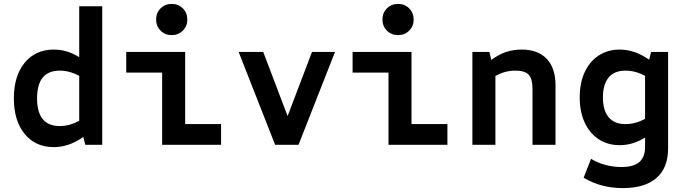

<svg xmlns="http://www.w3.org/2000/svg" viewBox="-20 -742 3520 984"><path d="M256 12Q162 12 106.5 -55.5Q51 -123 51 -238Q51 -353 106.5 -420.5Q162 -488 256 -488Q289 -488 321.5 -478.5Q354 -469 386 -449V-710H504V0H417L407 -40Q333 12 256 12ZM286 -96Q337 -96 386 -123V-353Q337 -380 286 -380Q170 -380 170 -238Q170 -96 286 -96Z M811 0V-370H627V-476H929V-106H1113V0ZM860 -562Q826 -562 803 -585Q780 -608 780 -642Q780 -676 803 -699Q826 -722 860 -722Q894 -722 917 -699Q940 -676 940 -642Q940 -608 917 -585Q894 -562 860 -562Z M1390 0 1203 -476H1329L1454 -147L1579 -476H1697L1510 0Z M1971 0V-370H1787V-476H2089V-106H2273V0ZM2020 -562Q1986 -562 1963 -585Q1940 -608 1940 -642Q1940 -676 1963 -699Q1986 -722 2020 -722Q2054 -722 2077 -699Q2100 -676 2100 -642Q2100 -608 2077 -585Q2054 -562 2020 -562Z M2401 0V-476H2488L2498 -435Q2536 -463 2573.5 -475.5Q2611 -488 2653 -488Q2737 -488 2782 -440.5Q2827 -393 2827 -305V0H2709V-287Q2709 -338 2689.5 -359Q2670 -380 2622 -380Q2594 -380 2569.5 -373.5Q2545 -367 2519 -353V0Z M3172 222Q3118 222 3068.5 209.5Q3019 197 2971 169L3009 72Q3044 93 3084 103.5Q3124 114 3164 114Q3227 114 3256.5 88.5Q3286 63 3286 11V-37Q3254 -17 3221.5 -7.5Q3189 2 3156 2Q3094 2 3047.5 -29Q3001 -60 2976 -115Q2951 -170 2951 -243Q2951 -316 2976 -371Q3001 -426 3047.5 -457Q3094 -488 3156 -488Q3233 -488 3307 -436L3317 -476H3404V19Q3404 118 3344.5 170Q3285 222 3172 222ZM3186 -106Q3237 -106 3286 -133V-353Q3237 -380 3186 -380Q3128 -380 3099 -344.5Q3070 -309 3070 -243Q3070 -177 3099 -141.5Q3128 -106 3186 -106Z"/></svg>

Font: Sometype Mono
Style: Bold
Weight: 700
Monospace: yes
Designer: Ryoichi Tsunekawa
Foundry: Dharma Type
Version: Version 1.000; ttfautohint (v1.8.3)